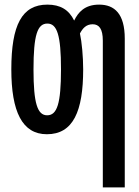

<svg xmlns="http://www.w3.org/2000/svg" viewBox="-20 -571 603 831"><path d="M425 -395V240H520V-404C520 -511 476 -551 409 -551C346 -551 318 -517 301 -482C278 -529 241 -551 185 -551C75 -551 29 -463 29 -271C29 -88 76 10 183 10C297 10 340 -90 340 -271C340 -326 334 -390 326 -426C337 -447 352 -466 381 -466C409 -466 425 -446 425 -395ZM184 -72C142 -72 125 -124 125 -270C125 -420 142 -469 185 -469C227 -469 244 -419 244 -271C244 -122 227 -72 184 -72Z"/></svg>

Font: Noto Sans Mono SemiCondensed Medium
Style: Regular
Weight: 500
Width: 4
Designer: Monotype Design Team
Foundry: Monotype Imaging Inc.
Version: Version 2.014